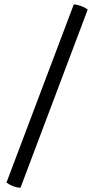

<svg xmlns="http://www.w3.org/2000/svg" viewBox="-20 -728 446 904"><path d="M327.5 -707.5Q342.5 -706.5 361 -700Q379.5 -693.5 393 -683L76.5 156Q60 155.5 42.5 149Q25 142.5 10.5 131.5Z"/></svg>

Font: Signika
Style: Regular
Weight: 300
Designer: Anna Giedry
Foundry: Anna Giedry
Version: Version 2.000